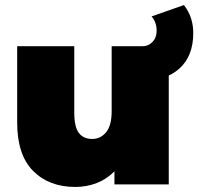

<svg xmlns="http://www.w3.org/2000/svg" viewBox="-20 -730 785 760"><path d="M648 -547V0H433V-52Q403 -21 363 -5.5Q323 10 278 10Q174 10 111 -53.5Q48 -117 48 -245V-547H274V-284Q274 -228 292 -204Q310 -180 345 -180Q378 -180 400 -206.5Q422 -233 422 -290V-547ZM505 -547H545Q567 -547 583.5 -564Q600 -581 600 -608Q600 -642 580 -665L708 -710Q745 -663 745 -599Q745 -508 690 -458.5Q635 -409 535 -409H505Z"/></svg>

Font: Montserrat Alternates Black
Style: Regular
Weight: 900
Designer: Julieta Ulanovsky
Foundry: Julieta Ulanovsky
Version: Version 7.200